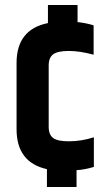

<svg xmlns="http://www.w3.org/2000/svg" viewBox="-20 -675 425 765"><path d="M354 -128V-10Q319 1 285 3V70H167V-1Q46 -28 46 -160V-424Q46 -558 171 -583V-655H289V-587Q325 -583 353 -574V-457Q298 -472 254 -472Q211 -472 192.5 -459Q174 -446 174 -414V-170Q174 -138 192 -125Q210 -112 254 -112Q304 -112 354 -128Z"/></svg>

Font: Khand ExtraBold
Style: Regular
Weight: 800
Designer: Sanchit Sawaria and Jyotish Sonowal (Devanagari), Satya Rajpurohit (Latin)
Foundry: Indian Type Foundry
Version: Version 2.000;PS 1.0;hotconv 1.0.79;makeotf.lib2.5.61930